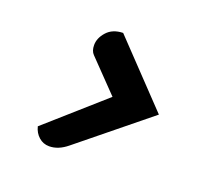

<svg xmlns="http://www.w3.org/2000/svg" viewBox="-90 -593 752 696"><g transform="rotate(20 286.0 -245.0)"><path d="M162 -6Q139 -6 122 -21Q105 -36 99 -60L317 -253L202 -372Q190 -384 190 -407Q190 -434 212 -458.5Q234 -483 274 -484L497 -250L231 -34Q197 -6 162 -6Z"/></g></svg>

Font: Sansita ExtraBold Italic
Style: Regular
Weight: 800
Italic angle: -11°
Designer: Pablo Cosgaya
Foundry: Omnibus-Type
Version: Version 1.006